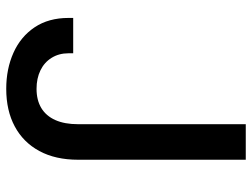

<svg xmlns="http://www.w3.org/2000/svg" viewBox="-113 -655 777 591"><g transform="rotate(90 275.5 -359.5)"><path d="M253.4 9.8Q191.9 9.8 142.3 -12.5Q92.8 -34.7 64 -77.6Q35.2 -120.6 35.2 -182.1V-196.3H144V-182.1Q144 -152.3 158 -129.9Q171.9 -107.4 196.5 -95.5Q221.2 -83.5 253.4 -83.5Q288.1 -83.5 312.5 -98.1Q336.9 -112.8 349.6 -141.4Q362.3 -169.9 362.3 -211.4V-727.5H471.7V-211.4Q471.7 -141.6 444.8 -92Q418 -42.5 369.1 -16.4Q320.3 9.8 253.4 9.8Z"/></g></svg>

Font: Inter V
Style: Weight 500 Optical size 14.0
Weight: 500
Designer: Rasmus Andersson
Foundry: rsms
Version: Version 4.000;git-4fc901f